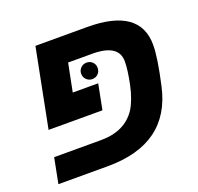

<svg xmlns="http://www.w3.org/2000/svg" viewBox="-110 -725 871 844"><g transform="rotate(-20 326.0 -303.0)"><path d="M256 0H25L48 -118H268Q379 -118 431 -196Q456 -236 470 -301Q484 -368 484 -408Q484 -488 361 -488H248L222 -357H341L318 -239H66L138 -606H380Q626 -606 626 -433Q626 -374 598 -249Q543 0 256 0ZM285 -422Q285 -438 296.5 -449Q308 -460 323 -460Q340 -460 351 -449Q362 -438 362 -422Q362 -405 351 -394Q340 -383 323 -383Q308 -383 296.5 -394Q285 -405 285 -422Z"/></g></svg>

Font: Libra Sans
Style: Bold Italic
Weight: 700
Italic angle: -12°
Foundry: Context Ltd
Version: Version 1.002